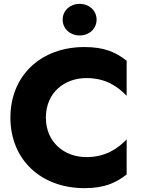

<svg xmlns="http://www.w3.org/2000/svg" viewBox="-20 -960 741 996"><path d="M305 -858C305 -810 345 -776 393 -776C442 -776 481 -810 481 -858C481 -906 442 -940 393 -940C345 -940 305 -906 305 -858ZM218 -350C218 -480 315 -555 428 -555C528 -555 590 -512 637 -463V-645C581 -689 521 -716 418 -716C192 -716 34 -568 34 -350C34 -132 192 16 418 16C521 16 581 -11 637 -55V-237C591 -189 527 -145 428 -145C315 -145 218 -221 218 -350Z"/></svg>

Font: Jost
Style: Bold
Weight: 700
Version: Version 3.710